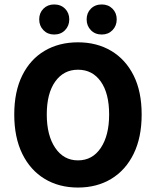

<svg xmlns="http://www.w3.org/2000/svg" viewBox="-20 -831 701 862"><path d="M330 11Q245 11 180.5 -28Q116 -67 80 -140.5Q44 -214 44 -317Q44 -420 80 -492.5Q116 -565 180.5 -603Q245 -641 330 -641Q415 -641 479.5 -602.5Q544 -564 580 -492Q616 -420 616 -317Q616 -214 580 -140.5Q544 -67 479.5 -28Q415 11 330 11ZM330 -111Q395 -111 432.5 -167Q470 -223 470 -317Q470 -412 432.5 -465Q395 -518 330 -518Q266 -518 228 -465Q190 -412 190 -317Q190 -223 228 -167Q266 -111 330 -111ZM223 -676Q194 -676 175 -695.5Q156 -715 156 -744Q156 -773 175 -792Q194 -811 223 -811Q253 -811 272 -792Q291 -773 291 -744Q291 -715 272 -695.5Q253 -676 223 -676ZM437 -676Q407 -676 388 -695.5Q369 -715 369 -744Q369 -773 388 -792Q407 -811 437 -811Q466 -811 485 -792Q504 -773 504 -744Q504 -715 485 -695.5Q466 -676 437 -676Z"/></svg>

Font: Narnoor ExtraBold
Style: Regular
Weight: 800
Designer: S. Sridhar Murthy
Foundry: SIL International
Version: Version 3.000